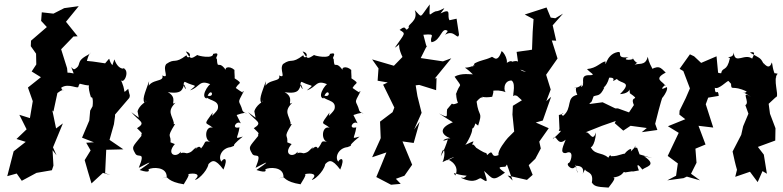

<svg xmlns="http://www.w3.org/2000/svg" viewBox="-20 -804 3558 873"><path d="M342 -423C345 -425 384 -407 412 -421C378 -440 378 -410 394 -360C398 -367 405 -357 401 -321L390 -301L386 -256L353 -178L407 -157L372 -155L392 -120L365 -76C375 -41 385 -5 396 30L448 -18L482 -8L458 -17L463 -123L541 -125L478 -168L498 -239L503 -275V-283L568 -359C573 -376 570 -363 563 -400C531 -374 560 -384 525 -449C539 -405 576 -486 539 -494C562 -498 522 -472 500 -534C477 -472 490 -494 503 -495C460 -533 493 -555 458 -516C419 -521 420 -523 375 -527C388 -577 402 -566 379 -554C320 -523 355 -510 320 -490C308 -483 294 -525 315 -470C256 -484 281 -453 287 -473L285 -494L258 -580L314 -638L333 -639L280 -705L338 -776L272 -767L223 -742L170 -748L167 -709L193 -681L121 -619L120 -594L144 -560L145 -511L124 -479L166 -453L107 -406L129 -344L116 -267L68 -282L101 -216L55 -172L97 -159L42 -116L13 -3L56 -15L79 18L146 -18L216 -30L223 -51L219 -121L237 -98L221 -134L266 -243L235 -220L218 -302L223 -297L241 -381C282 -412 267 -378 258 -405C293 -430 339 -393 337 -413Z M611 -269 577 -294C614 -250 646 -248 603 -221C637 -188 620 -204 623 -186C583 -136 577 -137 594 -108C606 -80 645 -124 611 -41C677 -76 673 -71 615 -31C670 -13 655 -34 655 -34C671 -44 740 -48 738 2C693 11 728 4 737 3C742 -1 744 23 816 34C814 33 849 -14 834 -12C864 -19 896 -13 867 12C870 21 921 -21 928 -58C944 -74 957 -85 996 -33C1021 -92 995 -86 987 -69C970 -89 988 -131 1029 -135C1071 -152 1008 -122 1084 -183C1042 -172 1061 -172 1069 -225C1029 -215 1055 -259 1075 -243L1056 -281C1119 -304 1103 -275 1083 -300C1068 -354 1055 -326 1088 -388C1073 -397 1106 -365 1052 -404C1069 -436 1093 -417 1026 -462C1056 -422 1045 -457 1046 -486C1022 -508 992 -497 1013 -476C973 -541 970 -479 966 -537C953 -537 989 -570 949 -559C950 -535 880 -550 877 -554C845 -533 847 -536 825 -570C862 -561 834 -527 828 -553C772 -510 777 -542 736 -513C717 -489 753 -444 718 -461C729 -429 665 -448 651 -403C657 -407 655 -398 658 -435C639 -380 621 -345 643 -332C644 -390 636 -319 657 -349C615 -331 603 -298 606 -295ZM943 -269 947 -292C902 -230 915 -251 948 -223C911 -236 906 -160 942 -158C901 -166 921 -160 894 -129C883 -155 855 -103 874 -135C853 -122 856 -112 830 -107C788 -119 802 -87 802 -115C783 -84 733 -101 775 -149C755 -155 740 -169 754 -147C763 -200 731 -168 776 -240C734 -240 724 -241 754 -226L771 -243C763 -282 737 -296 778 -337C750 -321 792 -359 743 -385C814 -374 808 -403 818 -419C839 -373 803 -421 820 -432C873 -406 879 -424 844 -393C892 -409 884 -446 943 -418C947 -446 884 -367 919 -356C941 -422 964 -348 914 -373C916 -343 982 -355 970 -308C956 -278 907 -262 947 -234Z M1142 -269 1108 -294C1145 -250 1177 -248 1134 -221C1168 -188 1151 -204 1154 -186C1114 -136 1108 -137 1125 -108C1137 -80 1176 -124 1142 -41C1208 -76 1204 -71 1146 -31C1201 -13 1186 -34 1186 -34C1202 -44 1271 -48 1269 2C1224 11 1259 4 1268 3C1273 -1 1275 23 1347 34C1345 33 1380 -14 1365 -12C1395 -19 1427 -13 1398 12C1401 21 1452 -21 1459 -58C1475 -74 1488 -85 1527 -33C1552 -92 1526 -86 1518 -69C1501 -89 1519 -131 1560 -135C1602 -152 1539 -122 1615 -183C1573 -172 1592 -172 1600 -225C1560 -215 1586 -259 1606 -243L1587 -281C1650 -304 1634 -275 1614 -300C1599 -354 1586 -326 1619 -388C1604 -397 1637 -365 1583 -404C1600 -436 1624 -417 1557 -462C1587 -422 1576 -457 1577 -486C1553 -508 1523 -497 1544 -476C1504 -541 1501 -479 1497 -537C1484 -537 1520 -570 1480 -559C1481 -535 1411 -550 1408 -554C1376 -533 1378 -536 1356 -570C1393 -561 1365 -527 1359 -553C1303 -510 1308 -542 1267 -513C1248 -489 1284 -444 1249 -461C1260 -429 1196 -448 1182 -403C1188 -407 1186 -398 1189 -435C1170 -380 1152 -345 1174 -332C1175 -390 1167 -319 1188 -349C1146 -331 1134 -298 1137 -295ZM1474 -269 1478 -292C1433 -230 1446 -251 1479 -223C1442 -236 1437 -160 1473 -158C1432 -166 1452 -160 1425 -129C1414 -155 1386 -103 1405 -135C1384 -122 1387 -112 1361 -107C1319 -119 1333 -87 1333 -115C1314 -84 1264 -101 1306 -149C1286 -155 1271 -169 1285 -147C1294 -200 1262 -168 1307 -240C1265 -240 1255 -241 1285 -226L1302 -243C1294 -282 1268 -296 1309 -337C1281 -321 1323 -359 1274 -385C1345 -374 1339 -403 1349 -419C1370 -373 1334 -421 1351 -432C1404 -406 1410 -424 1375 -393C1423 -409 1415 -446 1474 -418C1478 -446 1415 -367 1450 -356C1472 -422 1495 -348 1445 -373C1447 -343 1513 -355 1501 -308C1487 -278 1438 -262 1478 -234Z M2004 -646C2046 -673 2061 -617 2067 -647L2056 -719L2024 -712C2010 -732 2038 -771 1983 -743C2019 -788 1991 -754 1959 -752C1930 -740 1932 -717 1934 -784C1885 -720 1902 -722 1866 -758C1884 -706 1830 -695 1839 -678C1817 -652 1834 -698 1797 -668C1827 -650 1822 -655 1775 -587C1816 -611 1776 -617 1810 -545L1771 -505L1672 -534L1701 -493L1697 -437L1743 -429L1722 -419L1773 -315L1765 -294L1708 -251L1711 -177L1710 -173L1672 -89L1737 -111C1722 -74 1707 -36 1691 1L1758 36L1802 32L1780 9L1819 -5L1854 -55L1810 -161L1861 -154L1888 -250L1863 -215L1897 -291L1878 -367L1870 -416L1886 -418L1963 -394L1965 -449L1957 -447L2032 -539L1994 -525L1893 -540L1920 -594C1922 -596 1926 -561 1905 -646C1971 -652 1930 -638 1942 -612C1986 -619 1987 -685 2016 -663Z M2285 -56 2311 17 2288 -6 2376 14 2402 -9 2384 -53 2414 -82 2439 -129 2432 -160 2475 -221 2416 -247 2448 -256 2486 -364 2464 -344 2484 -397 2461 -471 2463 -464 2515 -538 2489 -620 2509 -619 2493 -689 2540 -742 2505 -721 2484 -724 2465 -770 2366 -738 2406 -717 2402 -659 2399 -578 2329 -568 2340 -490 2372 -478C2312 -481 2369 -541 2307 -523C2300 -480 2335 -562 2267 -505C2300 -503 2281 -558 2261 -572C2239 -508 2221 -554 2214 -544C2181 -529 2172 -533 2138 -516C2123 -481 2129 -515 2138 -508C2085 -481 2078 -518 2130 -466C2126 -465 2076 -474 2047 -455C2089 -395 2069 -437 2052 -369C2060 -405 2047 -374 2062 -336C2015 -316 2056 -357 2013 -307C2008 -275 2024 -264 1976 -288L2039 -248C1970 -220 1989 -190 2028 -175C2001 -177 1978 -155 2016 -170C2012 -154 1996 -112 1984 -93C1999 -158 2009 -101 1992 -67C2055 -97 2059 -96 2016 -75C2002 -89 2077 -59 2050 -6C2036 -28 2043 -10 2102 -5C2083 14 2082 -2 2077 5C2144 36 2155 2 2167 7C2195 24 2201 32 2181 -27C2221 9 2219 23 2276 -19C2238 -46 2249 -44 2278 -46ZM2331 -368 2353 -348 2312 -323 2310 -283 2318 -206 2289 -177C2280 -167 2240 -117 2247 -99C2205 -81 2230 -133 2195 -99C2184 -121 2207 -91 2144 -133C2175 -80 2133 -163 2127 -144C2126 -158 2154 -173 2095 -145C2097 -143 2145 -223 2120 -227C2130 -194 2164 -278 2116 -261L2154 -233C2176 -300 2157 -267 2147 -342C2154 -351 2172 -370 2176 -356C2162 -393 2141 -352 2218 -364C2229 -401 2226 -398 2182 -382C2198 -383 2230 -404 2282 -384C2270 -384 2266 -438 2306 -438C2331 -421 2302 -350 2320 -371Z M2946 -85 2888 -102 2877 -132C2847 -132 2895 -161 2848 -115C2863 -151 2791 -87 2834 -102C2820 -114 2795 -92 2760 -94C2764 -70 2760 -117 2746 -87C2713 -116 2679 -95 2661 -147C2660 -120 2686 -138 2690 -202C2672 -151 2662 -213 2639 -201L2717 -232L2780 -254L2775 -244L2814 -210L2847 -232L2921 -222L2898 -203L2969 -213L2959 -241C2965 -267 2984 -340 2995 -372C2962 -321 3023 -389 3012 -408C2963 -383 3015 -430 3005 -414C2995 -435 2948 -443 3007 -474C2982 -498 2976 -512 2923 -478C2968 -488 2937 -487 2925 -546C2915 -501 2881 -520 2865 -508C2890 -536 2883 -496 2855 -542C2877 -530 2795 -527 2838 -544C2774 -536 2816 -573 2787 -567C2732 -555 2733 -485 2733 -525C2710 -521 2694 -494 2649 -490C2666 -470 2691 -463 2662 -462C2607 -465 2648 -416 2621 -409C2633 -445 2635 -407 2587 -403C2620 -409 2585 -415 2605 -373C2551 -361 2585 -313 2540 -277C2520 -292 2566 -292 2521 -281L2524 -217C2508 -193 2564 -236 2493 -171C2511 -204 2511 -133 2552 -169C2544 -146 2521 -105 2553 -108C2592 -126 2577 -72 2568 -64C2545 -58 2590 -16 2599 -56C2598 -23 2619 5 2595 -50C2664 -54 2608 24 2640 -34C2644 -18 2681 -26 2671 26C2682 41 2687 46 2747 49C2775 13 2784 -1 2758 4C2820 0 2810 -30 2822 -20C2886 -31 2828 -18 2885 -29C2871 -63 2882 -58 2901 -33C2915 -47 2972 -51 2908 -94ZM2862 -326 2840 -293 2790 -311H2778L2720 -339L2660 -331C2667 -347 2665 -323 2679 -366C2698 -374 2708 -364 2728 -406C2714 -404 2737 -403 2750 -451C2793 -452 2746 -421 2785 -445C2803 -421 2859 -436 2799 -376C2865 -380 2836 -431 2844 -380C2898 -342 2841 -374 2862 -327Z M3304 -423C3305 -388 3309 -420 3375 -388C3362 -370 3336 -403 3395 -363C3343 -397 3393 -338 3369 -326L3383 -287L3359 -230L3346 -172L3357 -204L3311 -115C3317 -87 3323 -59 3331 -32L3323 0L3390 -23L3425 24L3447 -26L3467 -14L3453 -101L3426 -136L3505 -165L3506 -221L3481 -287L3475 -332L3504 -359C3504 -365 3489 -347 3511 -364C3521 -375 3495 -441 3514 -467C3533 -465 3469 -485 3510 -451C3490 -492 3494 -512 3489 -520C3474 -469 3437 -545 3456 -507C3436 -544 3443 -534 3390 -565C3432 -576 3388 -530 3403 -535C3367 -567 3321 -506 3316 -566C3315 -533 3274 -552 3299 -540C3285 -475 3265 -502 3259 -471C3225 -470 3223 -514 3248 -443L3238 -548L3168 -518L3136 -548L3117 -557L3070 -491L3087 -481L3117 -402L3098 -358L3070 -301L3069 -283L3096 -262L3017 -230L3066 -200L3016 -95L3062 -61L3054 -5L3014 16L3088 6L3103 -1L3163 16L3122 -14L3147 -64L3142 -128L3188 -147L3156 -232L3223 -224L3189 -330L3200 -360L3248 -368C3245 -408 3232 -361 3230 -405C3247 -395 3285 -436 3292 -436Z"/></svg>

Font: Asimov Aggro
Style: CondIt
Weight: 500
Designer: Google
Version: Version 2.000980; 2014